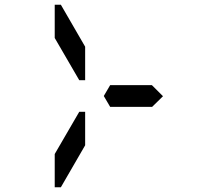

<svg xmlns="http://www.w3.org/2000/svg" viewBox="-20 -907 856 814"><path d="M624 -546 671 -499 624 -453V-454H606H604H475H454H447L420 -500L447 -546H454H475H488ZM341 -567H316L212 -746V-887H238L341 -709ZM341 -291 238 -113H212V-254L316 -433H341Z"/></svg>

Font: DSEG14 Classic
Style: Regular
Weight: 400
Designer: Keshikan(Twitter:@keshinomi_88pro)
Version: Version 0.46